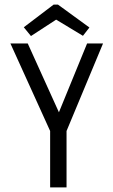

<svg xmlns="http://www.w3.org/2000/svg" viewBox="-20 -811 490 831"><path d="M197 0V-244L25 -623H100L235 -325L357 -623H426L268 -244V0ZM114 -655 83 -693 212 -791H231L367 -692L339 -656L223 -726Z"/></svg>

Font: Inconsolata SemiCondensed
Style: Regular
Weight: 400
Width: 4
Monospace: yes
Designer: Raph Levien, Cyreal, Brenton Simpson
Foundry: Raph Levien, Cyreal, Google
Version: Version 3.000; ttfautohint (v1.8.2.53-6de2)